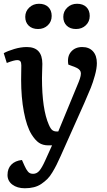

<svg xmlns="http://www.w3.org/2000/svg" viewBox="-22 -776 571 1025"><path d="M186 -755.9Q217.8 -755.9 235.8 -738.3Q253.9 -720.7 253.9 -690.9Q253.9 -660.6 233.2 -640.9Q212.4 -621.1 181.2 -621.1Q149.9 -621.1 131.3 -638.9Q112.8 -656.7 112.8 -686Q112.8 -715.3 134 -735.6Q155.3 -755.9 186 -755.9ZM389.2 -755.9Q420.9 -755.9 439 -738.3Q457 -720.7 457 -690.9Q457 -661.1 436.3 -641.1Q415.5 -621.1 383.8 -621.1Q352.5 -621.1 334.2 -638.9Q315.9 -656.7 315.9 -686Q315.9 -715.3 337.2 -735.6Q358.4 -755.9 389.2 -755.9ZM301.8 57.1Q289.1 85.4 279.8 104Q270.5 122.6 257.3 144.5Q244.1 166.5 230.5 179.9Q216.8 193.4 199 205.6Q181.2 217.8 159.2 223.4Q137.2 229 110.8 229Q69.8 229 43.9 209.5Q18.1 189.9 18.1 158.2Q18.1 123.5 38.6 102.8Q59.1 82 95.2 78.1L108.9 108.9Q114.7 121.1 117.9 126.7Q121.1 132.3 126.7 139.4Q132.3 146.5 139.2 149.2Q146 151.9 154.8 151.9Q174.3 151.9 188.2 135.5Q202.1 119.1 219.2 81.1L255.9 0H235.8Q206.1 0 185.8 -13.9Q165.5 -27.8 146 -59.1Q120.1 -101.6 105.5 -178.7Q90.8 -255.9 90.8 -351.1L91.8 -426.8Q91.8 -442.4 86.7 -448.7Q81.5 -455.1 69.8 -455.1Q53.2 -455.1 14.2 -439.9L-2 -492.2Q19 -503.9 54 -514.4Q88.9 -524.9 121.1 -524.9Q204.1 -524.9 204.1 -435.1Q204.1 -424.3 203.1 -399.9Q202.1 -375.5 202.1 -359.9Q202.1 -192.9 238.8 -109.9Q248 -88.4 257.3 -81.3Q266.6 -74.2 279.8 -74.2H289.1L397.9 -337.9Q413.6 -376.5 408.7 -392.3Q403.8 -408.2 377.9 -418L342.8 -431.2Q335.4 -474.1 357.2 -499.5Q378.9 -524.9 417 -524.9Q453.6 -524.9 474.4 -502Q495.1 -479 495.1 -439Q495.1 -411.1 484.6 -373.3Q474.1 -335.4 462.9 -307.6Q451.7 -279.8 428.2 -226.1Z"/></svg>

Font: Literata Book SemiBold
Style: Italic
Weight: 600
Italic angle: -3°
Designer: Latin by Veronika Burian and Jose Scaglione. Greek by Irene Vlachou. Cyrillic by Vera Evstafieva
Foundry: TypeTogether
Version: Version 1.003;PS 001.003;hotconv 1.0.88;makeotf.lib2.5.64775